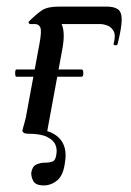

<svg xmlns="http://www.w3.org/2000/svg" viewBox="-20 -406 398 583"><path d="M30 -173Q26 -173 26 -184Q26 -195 30 -195H228Q233 -195 233 -184Q233 -173 228 -173ZM170 -261 122 0 64 -17Q131 -15 158.5 12Q186 39 177 89Q172 127 153.5 142Q135 157 113 157Q88 157 81 143.5Q74 130 75 118Q78 99 90.5 93.5Q103 88 115 88Q132 88 140.5 84Q149 80 151 63Q154 48 148.5 34Q143 20 123.5 10Q104 0 64 0Q56 0 52 -3Q48 -6 48 -8Q48 -12 53.5 -30Q59 -48 63 -74L100 -274Q107 -312 102.5 -322.5Q98 -333 86 -333H71Q69 -333 67.5 -336Q66 -339 67 -340Q90 -363 107 -374.5Q124 -386 159 -386H303Q327 -386 338.5 -377.5Q350 -369 349.5 -344.5Q349 -320 337 -272Q336 -268 330 -268.5Q324 -269 325 -273Q332 -299 325 -311.5Q318 -324 306 -328.5Q294 -333 283 -333H112L119 -361Q151 -361 165 -337Q179 -313 170 -261Z"/></svg>

Font: Cormorant SemiBold
Style: Italic
Weight: 600
Italic angle: -10°
Designer: Christian Thalmann (Catharsis Fonts)
Foundry: Catharsis Fonts
Version: Version 4.000